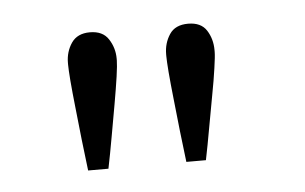

<svg xmlns="http://www.w3.org/2000/svg" viewBox="-29 -679 412 259"><g transform="rotate(-5 177.0 -549.0)"><path d="M100 -642.5Q117.5 -642.5 125.2 -630.5Q133 -618.5 133 -604V-601.5Q133 -595.5 130.8 -579.8Q128.5 -564 124.8 -543Q121 -522 117 -499.2Q113 -476.5 109 -457H81.5Q79 -476.5 76.5 -499.2Q74 -522 71.8 -543Q69.5 -564 68.2 -579.8Q67 -595.5 67 -601.5V-604Q67 -619 75 -630.8Q83 -642.5 100 -642.5ZM233 -642.5Q250.5 -642.5 258 -630.8Q265.5 -619 265.5 -604V-601.5Q265.5 -595.5 263.2 -579.8Q261 -564 257 -543Q253 -522 249 -499.2Q245 -476.5 241 -457H214.5Q212 -476.5 209.5 -499.2Q207 -522 204.8 -543Q202.5 -564 201.2 -579.8Q200 -595.5 200 -601.5V-604Q200 -619 207.8 -630.8Q215.5 -642.5 233 -642.5Z"/></g></svg>

Font: League Spartan Extralight
Style: Regular
Weight: 200
Foundry: The League of Moveable Type
Version: Version 2.300; ttfautohint (v1.8.3)